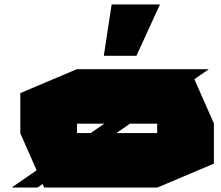

<svg xmlns="http://www.w3.org/2000/svg" viewBox="-20 -840 989 860"><path d="M35 0V-2L801 -530H914V-529L148 0ZM325 -286V-530H831L938 -287V-286ZM178 0 71 -243V-244H684V0ZM71 -244V-423L324 -530H325V-244ZM684 0V-286H938V-107L685 0ZM445 -590 480 -820H696V-819L591 -590Z"/></svg>

Font: Foldit Thin Black
Style: Regular
Weight: 900
Version: Version 1.003